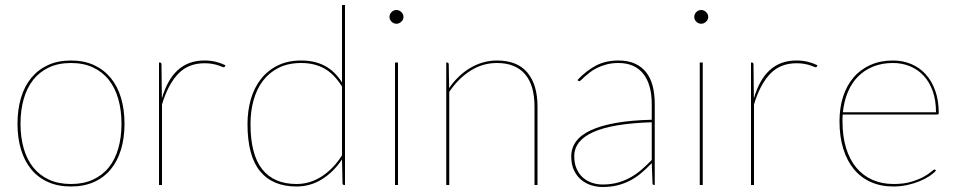

<svg xmlns="http://www.w3.org/2000/svg" viewBox="-20 -740 3828 768"><path d="M264 -498Q315.5 -498 355.5 -479.8Q395.5 -461.5 422.8 -428.5Q450 -395.5 464 -348.8Q478 -302 478 -245Q478 -188 464 -141.8Q450 -95.5 422.8 -62.5Q395.5 -29.5 355.5 -11.8Q315.5 6 264 6Q212 6 172.2 -11.8Q132.5 -29.5 105.2 -62.5Q78 -95.5 64 -141.8Q50 -188 50 -245Q50 -302 64 -348.8Q78 -395.5 105.2 -428.5Q132.5 -461.5 172.2 -479.8Q212 -498 264 -498ZM264 -4Q314 -4 352 -21.5Q390 -39 415.2 -70.5Q440.5 -102 453.2 -146.5Q466 -191 466 -245Q466 -299 453.2 -343.8Q440.5 -388.5 415.2 -420.5Q390 -452.5 352 -470.2Q314 -488 264 -488Q213.5 -488 175.8 -470.2Q138 -452.5 112.8 -420.5Q87.5 -388.5 74.8 -343.8Q62 -299 62 -245Q62 -191 74.8 -146.5Q87.5 -102 112.8 -70.5Q138 -39 175.8 -21.5Q213.5 -4 264 -4Z M616 0V-490H619Q626 -490 626 -482L627.5 -346Q638 -382.5 653.5 -410.8Q669 -439 690 -458.5Q711 -478 737.8 -488Q764.5 -498 798 -498Q822 -498 842.5 -493Q863 -488 882 -479L880 -475Q879 -473.5 878.2 -472.2Q877.5 -471 875 -471Q872.5 -471 866.8 -473.5Q861 -476 851.8 -479Q842.5 -482 829.2 -484.5Q816 -487 798 -487Q732.5 -487 692 -444Q651.5 -401 628 -322V0Z M1357 0Q1350 0 1350 -8L1348 -102.5Q1315 -52.5 1268.2 -23.2Q1221.5 6 1166 6Q1070.5 6 1020.2 -55.2Q970 -116.5 970 -244Q970 -297 983.5 -343.5Q997 -390 1024 -424.2Q1051 -458.5 1091.2 -478.2Q1131.5 -498 1185 -498Q1239 -498 1279.5 -476.5Q1320 -455 1348 -410V-720H1360V0ZM1166 -4Q1220.5 -4 1267.2 -34.5Q1314 -65 1348 -118.5V-394Q1315.5 -445.5 1276 -466.8Q1236.5 -488 1185 -488Q1133.5 -488 1095.5 -469.2Q1057.5 -450.5 1032.2 -417.5Q1007 -384.5 994.5 -340Q982 -295.5 982 -244Q982 -122 1028.8 -63Q1075.5 -4 1166 -4Z M1572 -490V0H1560V-490ZM1594 -672Q1594 -661.5 1585.2 -653.2Q1576.5 -645 1566 -645Q1554.5 -645 1546.2 -653.2Q1538 -661.5 1538 -672Q1538 -683.5 1546.2 -691.8Q1554.5 -700 1566 -700Q1576.5 -700 1585.2 -691.8Q1594 -683.5 1594 -672Z M1765 0V-490H1768Q1775 -490 1775 -482L1776.5 -387.5Q1793.5 -412.5 1814.8 -433Q1836 -453.5 1860.5 -468Q1885 -482.5 1912 -490.2Q1939 -498 1968 -498Q2049.5 -498 2089.8 -449.5Q2130 -401 2130 -314V0H2118V-314Q2118 -355 2109 -387.2Q2100 -419.5 2081.2 -442Q2062.5 -464.5 2034.2 -476.2Q2006 -488 1968 -488Q1910.5 -488 1862 -457.2Q1813.5 -426.5 1777 -372.5V0Z M2597 0Q2590 0 2590 -8L2587 -87.5Q2566 -65.5 2545 -47.8Q2524 -30 2500.5 -17.8Q2477 -5.5 2450 1.2Q2423 8 2390 8Q2368 8 2345.8 1.2Q2323.5 -5.5 2305.5 -20.2Q2287.5 -35 2276.2 -58.2Q2265 -81.5 2265 -115Q2265 -148 2284.2 -174.2Q2303.5 -200.5 2343.2 -219Q2383 -237.5 2443.5 -248.2Q2504 -259 2587 -261V-324Q2587 -362.5 2578.5 -393Q2570 -423.5 2553.5 -444.5Q2537 -465.5 2512 -476.8Q2487 -488 2454 -488Q2428 -488 2407 -482.5Q2386 -477 2369.5 -469Q2353 -461 2340.8 -451.5Q2328.5 -442 2319.5 -434Q2310.5 -426 2305 -420.5Q2299.5 -415 2297 -415Q2295 -415 2292 -418L2290 -420Q2326 -458 2364.5 -478Q2403 -498 2454 -498Q2491.5 -498 2518.8 -486Q2546 -474 2564 -451.5Q2582 -429 2590.5 -396.8Q2599 -364.5 2599 -324V0ZM2390 -2Q2424.5 -2 2452.5 -10Q2480.5 -18 2504 -31.5Q2527.5 -45 2547.8 -62.8Q2568 -80.5 2587 -100V-251Q2429.5 -246 2353.2 -211.8Q2277 -177.5 2277 -115Q2277 -85.5 2286.8 -64.2Q2296.5 -43 2312.2 -29.2Q2328 -15.5 2348.2 -8.8Q2368.5 -2 2390 -2Z M2791 -490V0H2779V-490ZM2813 -672Q2813 -661.5 2804.2 -653.2Q2795.5 -645 2785 -645Q2773.5 -645 2765.2 -653.2Q2757 -661.5 2757 -672Q2757 -683.5 2765.2 -691.8Q2773.5 -700 2785 -700Q2795.5 -700 2804.2 -691.8Q2813 -683.5 2813 -672Z M2984 0V-490H2987Q2994 -490 2994 -482L2995.5 -346Q3006 -382.5 3021.5 -410.8Q3037 -439 3058 -458.5Q3079 -478 3105.8 -488Q3132.5 -498 3166 -498Q3190 -498 3210.5 -493Q3231 -488 3250 -479L3248 -475Q3247 -473.5 3246.2 -472.2Q3245.5 -471 3243 -471Q3240.5 -471 3234.8 -473.5Q3229 -476 3219.8 -479Q3210.5 -482 3197.2 -484.5Q3184 -487 3166 -487Q3100.5 -487 3060 -444Q3019.5 -401 2996 -322V0Z M3552 -498Q3590.5 -498 3624 -484.2Q3657.5 -470.5 3682.2 -443.5Q3707 -416.5 3721 -377.2Q3735 -338 3735 -287Q3735 -284.5 3733.2 -283.2Q3731.5 -282 3729 -282H3351Q3350 -275 3350 -268.5Q3350 -262 3350 -255Q3350 -194 3364.5 -147.2Q3379 -100.5 3405.8 -68.8Q3432.5 -37 3470.2 -20.5Q3508 -4 3554 -4Q3595.5 -4 3625.2 -13Q3655 -22 3674.8 -33Q3694.5 -44 3704.8 -53Q3715 -62 3718 -62Q3720 -62 3722 -60L3724 -58Q3715.5 -47.5 3698.8 -36.2Q3682 -25 3659.2 -15.5Q3636.5 -6 3609.5 0Q3582.5 6 3554 6Q3503.5 6 3463.5 -11.8Q3423.5 -29.5 3395.8 -63Q3368 -96.5 3353 -145Q3338 -193.5 3338 -255Q3338 -309 3352.5 -353.8Q3367 -398.5 3394.5 -430.5Q3422 -462.5 3461.8 -480.2Q3501.5 -498 3552 -498ZM3552 -488Q3508 -488 3472.8 -473.8Q3437.5 -459.5 3412 -433.8Q3386.5 -408 3371.2 -371.5Q3356 -335 3351.5 -291H3724Q3724 -338.5 3711 -375.2Q3698 -412 3674.8 -437Q3651.5 -462 3620 -475Q3588.5 -488 3552 -488Z"/></svg>

Font: Lato Hairline
Style: Regular
Weight: 250
Designer: Lukasz Dziedzic
Foundry: Lukasz Dziedzic
Version: Version 1.104; Western+Polish opensource